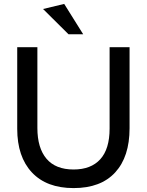

<svg xmlns="http://www.w3.org/2000/svg" viewBox="-20 -946 751 981"><path d="M356 15Q495 15 568.5 -65Q642 -145 642 -291V-705H540V-289Q540 -185 492.5 -132.5Q445 -80 356 -80Q264 -80 217.5 -135Q171 -190 171 -292V-705H68V-288Q68 -145 143 -65Q218 15 356 15ZM330 -771H405L308 -926L200 -900Z"/></svg>

Font: Geom
Style: Regular
Weight: 400
Version: Version 1.102